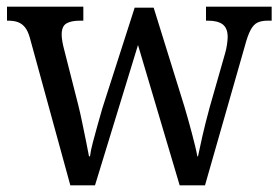

<svg xmlns="http://www.w3.org/2000/svg" viewBox="-20 -556 836 576"><path d="M70 -441Q64 -463 55 -474Q46 -485 34 -489.5Q22 -494 4 -494H1V-536H230V-494H220Q193 -494 179 -485.5Q165 -477 165 -452Q165 -444 167 -432Q169 -420 172 -409L215 -240Q221 -216 227 -186.5Q233 -157 238.5 -130.5Q244 -104 247 -87H250Q252 -104 258.5 -128.5Q265 -153 272.5 -180Q280 -207 287 -231L384 -533H441L533 -237Q538 -220 544 -199Q550 -178 555.5 -157Q561 -136 565.5 -117.5Q570 -99 572 -87H574Q579 -112 587.5 -149Q596 -186 609 -234L655 -395Q659 -408 661 -422.5Q663 -437 663 -445Q663 -471 648.5 -482.5Q634 -494 604 -494H598V-536H795V-494H783Q765 -494 753 -488.5Q741 -483 732 -466.5Q723 -450 714 -416L595 0H519L394 -421L265 0H191Z"/></svg>

Font: Noto Serif Thai SemiCondensed
Style: Regular
Weight: 400
Width: 4
Designer: Monotype Design Team
Foundry: Monotype Imaging Inc.
Version: Version 2.002